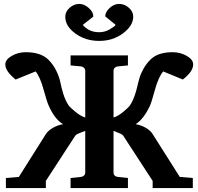

<svg xmlns="http://www.w3.org/2000/svg" viewBox="-20 -951 1003 971"><path d="M957 -625Q957 -589.8 904.8 -548.8L805.2 -589.8Q781.2 -561 763.4 -496.3Q745.6 -431.6 737.8 -415Q705.1 -346.7 666 -323.2Q695.8 -317.4 718.8 -303.7Q741.7 -290 752 -272.9L889.2 -56.2L955.1 -50.8V0H752V-36.1L603 -265.1Q599.6 -270 589.8 -274.7Q580.1 -279.3 568.4 -283.4Q556.6 -287.6 554.2 -289.1V-78.1Q554.2 -68.4 560.3 -62.7Q566.4 -57.1 576.2 -56.2L627 -50.8V0H336.9V-50.8L389.2 -56.2Q397.9 -57.1 404.5 -63Q411.1 -68.8 411.1 -78.1V-289.1Q408.2 -287.6 396.2 -283.4Q384.3 -279.3 374.3 -274.7Q364.3 -270 360.8 -265.1L211.9 -36.1V0H9.8V-50.8L75.2 -56.2L211.9 -272.9Q223.1 -290 246.1 -303.7Q269 -317.4 298.8 -323.2Q257.8 -346.7 227.1 -415Q217.8 -434.1 200.4 -497.8Q183.1 -561.5 160.2 -589.8L59.1 -548.8Q6.8 -590.8 6.8 -625Q6.8 -649.4 39.1 -668.2Q71.3 -687 110.8 -687Q185.5 -687 224.1 -649.9Q250 -624 265.1 -592.3Q280.3 -560.5 285.2 -534.7Q290 -508.8 300.3 -475.8Q310.5 -442.9 327.1 -418Q335 -406.7 362.3 -384.8Q389.6 -362.8 411.1 -356.9V-592.8Q411.1 -602.1 404.5 -608.2Q397.9 -614.3 389.2 -615.2L336.9 -620.1V-670.9H627V-620.1L576.2 -615.2Q566.9 -614.3 560.5 -608.4Q554.2 -602.5 554.2 -592.8V-356.9Q575.7 -362.8 602.3 -384.5Q628.9 -406.2 637.2 -418Q650.9 -439 659.9 -464.1Q668.9 -489.3 673.8 -511.5Q678.7 -533.7 685.5 -556.9Q692.4 -580.1 706.1 -604.2Q719.7 -628.4 741.2 -649.9Q778.3 -687 853 -687Q892.6 -687 924.8 -668.2Q957 -649.4 957 -625ZM653.8 -867.2Q653.8 -821.3 602.5 -782.7Q551.3 -744.1 481.9 -744.1Q412.6 -744.1 361.3 -781.5Q310.1 -818.8 310.1 -866.2Q310.1 -892.1 332 -911.6Q354 -931.2 380.9 -931.2Q405.8 -931.2 429 -910.6Q452.1 -890.1 452.1 -867.2L398.9 -825.2Q407.7 -812.5 429 -800.3Q450.2 -788.1 481.9 -788.1Q509.3 -788.1 533.4 -801.8Q557.6 -815.4 564.9 -825.2L512.2 -868.2Q512.2 -890.1 534.4 -910.6Q556.6 -931.2 582 -931.2Q610.4 -931.2 632.1 -911.4Q653.8 -891.6 653.8 -867.2Z"/></svg>

Font: Veleka
Style: Bold
Weight: 700
Designer: Stefan Peev, Context Ltd, 2016; SIL International, 1997-2014.
Foundry: Stefan Peev, Context Ltd, 2016
Version: Version 1.000